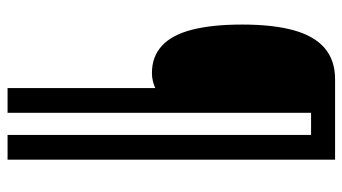

<svg xmlns="http://www.w3.org/2000/svg" viewBox="-224 -576 927 520"><g transform="rotate(90 240.0 -316.5)"><path d="M413 127H346V-695H286V127H219V-273Q210 -269 200 -266.5Q190 -264 178 -264Q134 -264 104.5 -291Q75 -318 61 -372.5Q47 -427 47 -509Q47 -592 62.5 -648Q78 -704 111 -732Q144 -760 195 -760H413Z"/></g></svg>

Font: Noto Sans Display ExtraCondensed SemiBold
Style: Regular
Weight: 600
Width: 2
Designer: Monotype Design Team
Foundry: Monotype Imaging Inc.
Version: Version 2.003